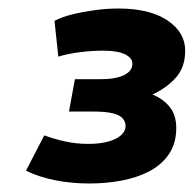

<svg xmlns="http://www.w3.org/2000/svg" viewBox="-20 -795 455 451"><path d="M41 -394 84 -477Q105 -469 132 -463Q159 -457 187 -457Q215 -457 234.5 -462.5Q254 -468 264.5 -477.5Q275 -487 275 -499Q275 -509 268 -517Q261 -525 244.5 -529Q228 -533 198 -533H142L156 -609H216Q241 -609 257.5 -613.5Q274 -618 282.5 -626Q291 -634 291 -645Q291 -659 273.5 -667.5Q256 -676 222 -676Q197 -676 168.5 -672.5Q140 -669 117 -662L108 -746Q125 -755 149 -761Q173 -767 201.5 -771Q230 -775 258 -775Q332 -775 373.5 -747Q415 -719 415 -676Q415 -637 393 -612.5Q371 -588 338 -573Q363 -563 378.5 -544Q394 -525 394 -494Q394 -458 376.5 -432.5Q359 -407 329.5 -392Q300 -377 264 -370.5Q228 -364 190 -364Q148 -364 110 -371.5Q72 -379 41 -394Z"/></svg>

Font: Georama ExtraBold
Style: Italic
Weight: 800
Italic angle: -9°
Version: Version 1.001